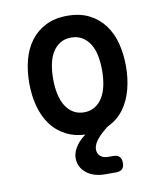

<svg xmlns="http://www.w3.org/2000/svg" viewBox="-86 -629 771 911"><g transform="rotate(-10 300.0 -174.0)"><path d="M399 133Q419 133 429 143Q439 153 439 173Q439 193 429 202.5Q419 212 399 212H348Q291 212 256.5 184Q222 156 222 112Q222 81 246 49Q261 29 287 10Q236 8 197 -12Q153 -34 124 -73Q95 -112 81 -164Q67 -216 67 -275.5Q67 -335 80.5 -387Q94 -439 123 -477.5Q152 -516 196 -538Q240 -560 300 -560Q360 -560 404 -538Q448 -516 477 -477.5Q506 -439 519.5 -387.5Q533 -336 533 -276Q533 -216 519 -164Q505 -112 476.5 -73Q448 -34 404 -12L396 -8L378 7Q350 31 337 51Q324 71 324 89Q324 108 337.5 120.5Q351 133 375 133ZM300 -95Q330 -95 352.5 -109Q375 -123 389.5 -147Q404 -171 411 -204Q418 -237 418 -276Q418 -314 411.5 -347Q405 -380 390.5 -403.5Q376 -427 353.5 -441Q331 -455 300 -455Q269 -455 246.5 -441Q224 -427 209.5 -403Q195 -379 188.5 -346Q182 -313 182 -275Q182 -237 189 -204Q196 -171 210.5 -147Q225 -123 247.5 -109Q270 -95 300 -95Z"/></g></svg>

Font: Maple Mono SemiBold
Style: Regular
Weight: 600
Monospace: yes
Designer: subframe7536
Version: Version 7.000